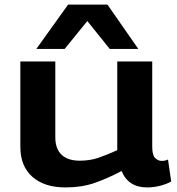

<svg xmlns="http://www.w3.org/2000/svg" viewBox="-20 -810 774 840"><path d="M267 10Q174 10 121.5 -36.5Q69 -83 69 -168V-541H222V-209Q222 -159 249.5 -133Q277 -107 329 -107Q373 -107 410 -119.5Q447 -132 493 -153V-541H646V-167Q646 -132 658.5 -119Q671 -106 688 -106Q702 -106 715 -112L729 -16Q710 -5 681.5 2.5Q653 10 624 10Q541 10 512 -62Q450 -29 393.5 -9.5Q337 10 267 10ZM139 -596 278 -790H450L585 -596H460L362 -718L263 -596Z"/></svg>

Font: Georama Extended SemiBold
Style: Regular
Weight: 600
Width: 7
Designer: Jean-Baptiste Levee
Foundry: Production Type
Version: Version 1.000